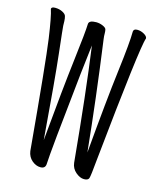

<svg xmlns="http://www.w3.org/2000/svg" viewBox="-109 -781 718 872"><g transform="rotate(15 250.0 -345.0)"><path d="M369 14Q350 14 330 -3Q310 -20 307 -46Q277 -366 247 -582Q241 -535 231 -445Q190 -64 188 -7Q186 13 164 13Q143 13 124 -3Q105 -19 101 -46Q64 -459 49.5 -560.5Q35 -662 24 -694Q24 -704 42 -704Q61 -704 76 -696.5Q91 -689 94 -679.5Q97 -670 97.5 -655.5Q98 -641 98 -634.5Q98 -628 111.5 -508.5Q125 -389 147 -110Q170 -361 186.5 -497Q203 -633 204 -670Q204 -689 239 -689Q255 -689 270 -682.5Q285 -676 287 -668.5Q289 -661 289 -652Q289 -636 291 -623Q328 -355 353 -107Q375 -359 392.5 -499.5Q410 -640 410 -691Q411 -704 428 -704Q445 -704 460.5 -695Q476 -686 476 -676Q459 -632 403 -85Q396 -8 392 3Q388 14 369 14Z"/></g></svg>

Font: LXGW WenKai Mono TC Light
Style: Regular
Weight: 300
Designer: LXGW / Fontworks Inc.
Foundry: LXGW / Fontworks Inc.
Version: Version 1.330